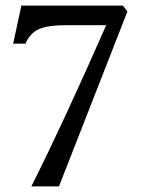

<svg xmlns="http://www.w3.org/2000/svg" viewBox="-20 -665 509 685"><path d="M91.8 0Q203.1 -220.7 358.9 -575.2H220.2Q158.2 -575.2 128.9 -564.9Q89.4 -552.7 70.8 -509.3H26.9L56.2 -645H418.5L434.6 -624L190.4 0Z"/></svg>

Font: Elstob 8pt Medium
Style: Regular
Weight: 500
Designer: Peter S. Baker
Version: Version 1.015